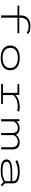

<svg xmlns="http://www.w3.org/2000/svg" viewBox="2196 -3043 858 5290"><g transform="rotate(90 2625.0 -398.0)"><path d="M135.5 -500H405V-544Q405 -673.5 485.2 -740.2Q565.5 -807 702.5 -807Q752 -807 793.2 -799.5Q834.5 -792 859 -780.2Q883.5 -768.5 897.2 -759.2Q911 -750 917 -742L875.5 -705.5Q825.5 -757 707.5 -757Q670.5 -757 637.5 -750.8Q604.5 -744.5 572.8 -728.2Q541 -712 518.2 -687Q495.5 -662 481.5 -622.2Q467.5 -582.5 467.5 -531.5V-500H895V-450.5H467.5V0H405V-450.5H135.5Z M1576 11Q1416 11 1324.8 -57.8Q1233.5 -126.5 1233.5 -251Q1233.5 -376 1324.8 -444Q1416 -512 1576 -512Q1735.5 -512 1826.2 -443.8Q1917 -375.5 1917 -251Q1917 -126.5 1826.2 -57.8Q1735.5 11 1576 11ZM1852.5 -251Q1852.5 -351.5 1780.2 -406Q1708 -460.5 1576 -460.5Q1444 -460.5 1371 -405.8Q1298 -351 1298 -251Q1298 -151 1371 -95.8Q1444 -40.5 1576 -40.5Q1708 -40.5 1780.2 -96Q1852.5 -151.5 1852.5 -251Z M2599.5 -49.5H2844V0H2292V-49.5H2539.5V-450.5H2300.5V-500H2592L2598.5 -391Q2643.5 -445.5 2733.8 -478.8Q2824 -512 2936.5 -512Q3006 -512 3058.5 -495.5L3029 -441.5Q3016.5 -447.5 2984.8 -453.2Q2953 -459 2912 -459Q2803.5 -459 2717.5 -420.5Q2631.5 -382 2599.5 -325Z M3265 0V-500H3321L3324 -418.5Q3353 -460 3404 -485.5Q3455 -511 3518.5 -511Q3583 -511 3629.2 -482.2Q3675.5 -453.5 3694 -406Q3721.5 -452.5 3775.2 -481.8Q3829 -511 3900.5 -511Q3996.5 -511 4046.5 -460Q4096.5 -409 4096.5 -307V0H4036.5V-297Q4036.5 -460.5 3882.5 -460.5Q3844.5 -460.5 3811.5 -448.2Q3778.5 -436 3757.2 -416.8Q3736 -397.5 3723 -379.2Q3710 -361 3704 -344V0H3645V-297.5Q3645 -383.5 3609.5 -422Q3574 -460.5 3501 -460.5Q3470 -460.5 3442.5 -451.8Q3415 -443 3396.2 -429.8Q3377.5 -416.5 3362 -399.5Q3346.5 -382.5 3338 -368.2Q3329.5 -354 3325 -341V0Z M4713 -512Q4777 -512 4832.5 -502.8Q4888 -493.5 4933.8 -474.8Q4979.5 -456 5005.8 -423Q5032 -390 5032 -346V-105L5115 -22.5L5075.5 11L4994.5 -68Q4977.5 -55 4953.5 -43Q4929.5 -31 4891.5 -17.8Q4853.5 -4.5 4797.8 3.2Q4742 11 4677.5 11Q4372 11 4372 -150Q4372 -230 4456 -268.2Q4540 -306.5 4695 -306.5H4973V-334Q4973 -363 4957 -385.8Q4941 -408.5 4915 -422.5Q4889 -436.5 4852.8 -445.8Q4816.5 -455 4779.2 -458.5Q4742 -462 4700.5 -462Q4619 -462 4541.5 -440.5Q4464 -419 4434 -391.5L4390 -433Q4425.5 -466.5 4513 -489.2Q4600.5 -512 4713 -512ZM4695 -37.5Q4792.5 -37.5 4865.5 -58.8Q4938.5 -80 4973 -111V-261H4715.5Q4648 -261 4597.8 -255.2Q4547.5 -249.5 4510.2 -237Q4473 -224.5 4454 -203Q4435 -181.5 4435 -151.5Q4435 -125 4448.2 -105Q4461.5 -85 4484.2 -72.2Q4507 -59.5 4540.8 -51.5Q4574.5 -43.5 4611.8 -40.5Q4649 -37.5 4695 -37.5Z"/></g></svg>

Font: League Mono Extended UltraLight
Style: Regular
Weight: 200
Width: 9
Designer: Tyler Finck
Foundry: The League of Moveable Type / Tyler Finck
Version: Version 2.210